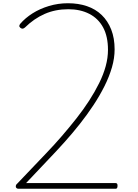

<svg xmlns="http://www.w3.org/2000/svg" viewBox="-20 -1166 853 1186"><path d="M94 0Q86 0 81.5 -4.5Q77 -9 77.5 -15Q78 -21 80 -25L265 -219Q315 -271 362 -325.5Q409 -380 452 -434.5Q495 -489 530.5 -544Q566 -599 592.5 -652.5Q619 -706 633 -757.5Q647 -809 647 -858Q647 -941 617 -996.5Q587 -1052 531.5 -1080.5Q476 -1109 402 -1109Q322 -1109 256 -1080Q190 -1051 134 -996Q127 -990 120.5 -989Q114 -988 106 -994Q98 -1001 99.5 -1007.5Q101 -1014 105 -1019Q136 -1055 181 -1083.5Q226 -1112 282.5 -1129Q339 -1146 400 -1146Q464 -1146 517 -1128Q570 -1110 608 -1073.5Q646 -1037 667 -983.5Q688 -930 688 -861Q688 -807 671.5 -750Q655 -693 625.5 -634Q596 -575 557 -516Q518 -457 472.5 -399.5Q427 -342 378 -287.5Q329 -233 281 -183L141 -35H695Q700 -35 703 -31.5Q706 -28 706 -19Q706 -9 703 -4.5Q700 0 695 0Z"/></svg>

Font: Playwrite BR Thin
Style: Regular
Weight: 250
Version: Version 1.003